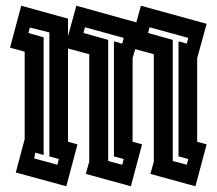

<svg xmlns="http://www.w3.org/2000/svg" viewBox="-20 -650 755 669"><path d="M15 -484 54 -630 217 -585V-524L246 -630L455 -572L471 -630L700 -567L667 -447V-156L700 -147L661 -1L504 -44L516 -87V-461L451 -479L442 -447V-156L475 -147L436 -1L279 -44L291 -87V-461L217 -481V-156L250 -147L211 -1L35 -49L66 -165V-470ZM357 -511V-89L406 -76L411 -96L377 -105V-506L406 -498L411 -518L276 -555L271 -535ZM582 -511V-89L631 -76L636 -96L602 -105V-506L631 -498L636 -518L501 -555L496 -535ZM132 -110 103 -118 99 -98 180 -76 185 -96 152 -105V-537L84 -554L79 -535L132 -520Z"/></svg>

Font: Blaka Hollow
Style: Regular
Weight: 400
Designer: Mohamed Gaber
Foundry: Kief Type Foundry
Version: Version 1.003; ttfautohint (v1.8.4.7-5d5b)